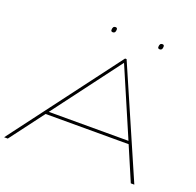

<svg xmlns="http://www.w3.org/2000/svg" viewBox="-177 -1027 1206 1182"><g transform="rotate(20 425.5 -436.0)"><path d="M-30 0 504 -710H514L823 0H800L705 -222H161L-6 0ZM175 -241H697L507 -683ZM685 -836Q672 -836 672 -847Q672 -872 690 -872Q702 -872 702 -860Q702 -836 685 -836ZM378 -836Q365 -836 365 -847Q365 -872 383 -872Q395 -872 395 -860Q395 -836 378 -836Z"/></g></svg>

Font: Georama ExtraExtended Thin
Style: Italic
Weight: 100
Width: 8
Italic angle: -9°
Designer: Jean-Baptiste Levee
Foundry: Production Type
Version: Version 1.000